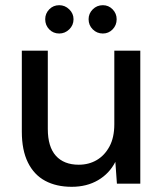

<svg xmlns="http://www.w3.org/2000/svg" viewBox="-20 -707 629 739"><path d="M256 12Q197 12 154 -11Q111 -34 87.5 -81.5Q64 -129 64 -200V-512H164V-211Q164 -142 195 -107.5Q226 -73 283 -73Q322 -73 352.5 -91Q383 -109 401.5 -143.5Q420 -178 420 -229V-512H520V0H430L424 -84Q401 -39 357.5 -13.5Q314 12 256 12ZM208 -578Q185 -578 169.5 -594Q154 -610 154 -633Q154 -655 169.5 -671Q185 -687 208 -687Q230 -687 246.5 -671Q263 -655 263 -633Q263 -610 246.5 -594Q230 -578 208 -578ZM376 -578Q353 -578 337 -594Q321 -610 321 -633Q321 -655 337 -671Q353 -687 376 -687Q398 -687 413.5 -671Q429 -655 429 -633Q429 -610 413.5 -594Q398 -578 376 -578Z"/></svg>

Font: DM Sans 12pt Medium
Style: Regular
Weight: 500
Version: Version 4.004;gftools[0.9.30]